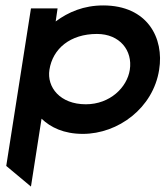

<svg xmlns="http://www.w3.org/2000/svg" viewBox="-20 -482 609 707"><path d="M94 205 133 -45C166 -13 215 11 285 11C415 11 544 -84 566 -225C585 -342 523 -462 360 -462C289 -462 232 -438 185 -403L192 -451H94L3 129ZM337 -357C421 -357 469 -296 458 -225C448 -160 385 -98 296 -98C201 -98 152 -161 162 -225C174 -303 239 -357 337 -357Z"/></svg>

Font: Charger Pro
Style: BlkExtObl
Weight: 900
Designer: Jasper
Foundry: Cannot Into Space Fonts
Version: Version 1.09